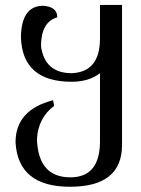

<svg xmlns="http://www.w3.org/2000/svg" viewBox="-20 -501 561 766"><path d="M259.3 244.1Q51.8 244.1 42 66.9Q42 -63 191.9 -101.1L195.8 -78.6Q132.3 -30.8 127.4 53.7Q132.3 206.5 260.7 206.5Q378.9 206.5 378.9 62.5V-209Q334.5 -174.8 266.1 -174.8Q68.8 -174.8 63.5 -353Q65.4 -477.5 151.9 -478Q208.5 -474.1 208.5 -432.1Q143.6 -413.1 143.6 -316.9Q158.2 -209 266.6 -209Q378.4 -213.9 378.9 -346.2V-481.4H466.8V77.6Q466.8 244.1 259.3 244.1Z"/></svg>

Font: Almanac
Style: Regular
Weight: 400
Designer: Eden's Almanac
Version: Version 3.501;March 28, 2021;FontCreator 13.0.0.2683 64-bit